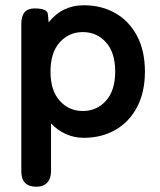

<svg xmlns="http://www.w3.org/2000/svg" viewBox="-20 -513 607 730"><path d="M118 197Q61 197 61 138V-422Q61 -481 111 -481Q159 -481 162 -460L165 -428Q216 -493 299 -493Q366 -493 418.5 -463Q471 -433 501 -376.5Q531 -320 531 -241Q531 -162 501 -105.5Q471 -49 418.5 -19Q366 11 299 11Q262 11 230 -3.5Q198 -18 174 -44V138Q174 166 159.5 181.5Q145 197 118 197ZM295 -91Q348 -91 383 -130Q418 -169 418 -241Q418 -313 383 -352Q348 -391 295 -391Q242 -391 207 -352Q172 -313 172 -241Q172 -169 207 -130Q242 -91 295 -91Z"/></svg>

Font: Zen Maru Gothic
Style: Bold
Weight: 700
Designer: Yoshimichi Ohira
Foundry: Positype
Version: Version 1.001